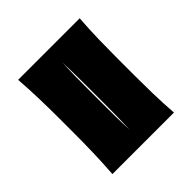

<svg xmlns="http://www.w3.org/2000/svg" viewBox="-55 -732 770 770"><g transform="rotate(45 330.0 -346.5)"><path d="M63 -171.9V-521Q122.6 -516.6 179 -515.4Q235.4 -514.2 284.2 -514.2H376.5Q425.8 -514.2 481.7 -515.4Q537.6 -516.6 597.7 -521V-171.9Q537.6 -176.3 481.7 -177.7Q425.8 -179.2 376.5 -179.2H284.2Q235.4 -179.2 179 -177.7Q122.6 -176.3 63 -171.9ZM284.2 -343.8H376.5Q409.7 -343.8 446 -344.2Q482.4 -344.7 521 -346.7Q482.4 -348.1 446 -348.6Q409.7 -349.1 376.5 -349.1H284.2Q251 -349.1 214.6 -348.6Q178.2 -348.1 139.2 -346.2Q178.2 -344.7 214.6 -344.2Q251 -343.8 284.2 -343.8Z"/></g></svg>

Font: Pinar-DS2-FD ExtraBold
Style: Regular
Weight: 800
Designer: Amin Abedi
Version: Version 3.000